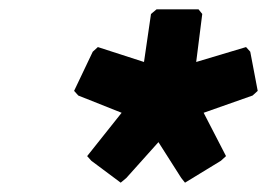

<svg xmlns="http://www.w3.org/2000/svg" viewBox="-20 -892 573 412"><path d="M517 -781 508 -791 401 -759 414 -862 406 -872H316L304 -862L289 -759L190 -791L179 -781L139 -697L148 -687L241 -650L167 -557L176 -547L239 -500L251 -510L320 -587L369 -510L377 -500L454 -547L465 -557L417 -650L522 -687L533 -697Z"/></svg>

Font: Hussar Woodtype
Style: UltraObl
Weight: 900
Foundry: Cannot Into Space Fonts
Version: Version 1.07